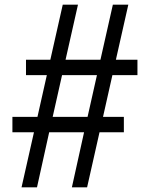

<svg xmlns="http://www.w3.org/2000/svg" viewBox="-20 -800 640 820"><path d="M91 -479V-545H195L248 -780H313L260 -545H409L462 -780H528L475 -545H567V-479H460L420 -301H509V-235H405L352 0H287L339 -235H190L138 0H72L125 -235H33V-301H140L180 -479ZM245 -479 205 -301H354L394 -479Z"/></svg>

Font: Cooper Hewitt
Style: Book
Weight: 705
Designer: Village Type and Design LLC
Foundry: Cooper Hewitt Smithsonian Design Museum
Version: 1.000; ttfautohint (v1.8.1)